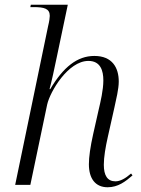

<svg xmlns="http://www.w3.org/2000/svg" viewBox="-20 -780 595 810"><path d="M434 10C478 10 509 -14 539 -40L533 -48C509 -27 487 -15 467 -15C433 -15 418 -40 418 -85C418 -117 425 -159 435 -203L463 -328C470 -361 481 -404 481 -436C481 -494 454 -544 378 -544C306 -544 247 -497 192 -404H189C197 -433 210 -492 221 -546L266 -760H110L108 -750H122C166 -750 190 -744 190 -713C190 -706 188 -690 183 -670L44 0H108L179 -339C191 -393 267 -523 353 -523C404 -523 416 -482 416 -441C416 -400 404 -350 396 -316L373 -214C361 -160 355 -118 355 -87C355 -27 382 10 434 10Z"/></svg>

Font: Noto Serif Display Light
Style: Italic
Weight: 300
Italic angle: -12°
Designer: Monotype Design Team
Foundry: Monotype Imaging Inc.
Version: Version 2.009